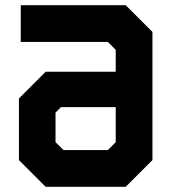

<svg xmlns="http://www.w3.org/2000/svg" viewBox="-20 -720 662 740"><path d="M156 0 53 -103V-340.5L156 -443.5H426V-528L395.5 -558.5H60V-700H464.5L567.5 -597V-103L464.5 0ZM225 -141.5H395.5L426 -172V-307H215L194 -286V-172Z"/></svg>

Font: Tourney Condensed Black
Style: Regular
Weight: 900
Width: 3
Designer: Tyler Finck
Foundry: Etcetera Type Co
Version: Version 1.010; ttfautohint (v1.8.3)